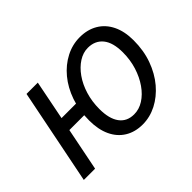

<svg xmlns="http://www.w3.org/2000/svg" viewBox="-104 -704 921 921"><g transform="rotate(-45 356.5 -243.0)"><path d="M30.8 0 128.2 -486.1H204.8L165 -285.3H302.6L288.9 -218.1H150.9L107.3 0ZM418.9 12Q367.3 12 329.3 -11.5Q291.3 -34.9 270.9 -78.6Q250.5 -122.3 250.5 -183.4Q250.5 -252.2 270.5 -309.6Q290.5 -366.9 325.5 -409.1Q360.5 -451.2 405.7 -474.6Q450.9 -498.1 501 -498.1Q553.3 -498.1 592.1 -475.1Q630.9 -452.2 652.2 -408.8Q673.5 -365.5 673.5 -304.7Q673.5 -235.5 652.6 -177.7Q631.6 -119.8 595.6 -77.3Q559.5 -34.9 513.9 -11.4Q468.2 12 418.9 12ZM424.2 -51.5Q458.2 -51.5 488.8 -70.9Q519.5 -90.3 543.7 -124.9Q568 -159.6 582.1 -204.5Q596.2 -249.5 596.2 -300.2Q596.2 -366.6 568.9 -400.6Q541.5 -434.6 492.4 -434.6Q460.1 -434.6 429.8 -415.2Q399.5 -395.8 375.5 -361.8Q351.5 -327.8 337.8 -283Q324.1 -238.3 324.1 -187.2Q324.1 -121.7 349.9 -86.6Q375.7 -51.5 424.2 -51.5Z"/></g></svg>

Font: Source Sans 3
Style: Italic
Weight: 200
Italic angle: -11°
Designer: Paul D. Hunt
Foundry: Adobe
Version: Version 3.046;hotconv 1.0.118;makeotfexe 2.5.65603